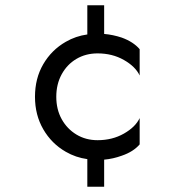

<svg xmlns="http://www.w3.org/2000/svg" viewBox="-20 -598 686 730"><path d="M194 -230Q194 -182 214.5 -145Q235 -108 270.5 -86.5Q306 -65 351 -65Q407 -65 451 -90Q495 -115 511 -149V-49Q487 -21 443 -6Q410 6 376 9V112H312V7Q268 1 230 -21Q176 -52 144.5 -106.5Q113 -161 113 -230Q113 -300 144.5 -354Q176 -408 230 -439Q268 -461 312 -467V-578H376V-469Q410 -466 443 -455Q487 -439 511 -411V-311Q495 -345 451 -370Q407 -395 351 -395Q306 -395 270.5 -374Q235 -353 214.5 -315.5Q194 -278 194 -230Z"/></svg>

Font: Venryn Sans
Style: Regular
Weight: 400
Designer: Owen Earl, indestructible type* (font) & Cristiano Sobral (main changes)
Version: Version 3.600; ttfautohint (v1.8.3)